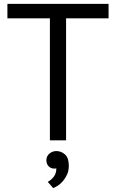

<svg xmlns="http://www.w3.org/2000/svg" viewBox="-20 -720 595 985"><path d="M537 -626H319V0H236V-626H18V-700H537ZM218 102Q218 81 233.5 68Q249 55 269 55Q294 55 313.5 72.5Q333 90 333 130Q333 156 324 175.5Q315 195 302.5 209.5Q290 224 276.5 232.5Q263 241 253 245L225 213Q245 202 257 185Q269 168 269 144Q265 145 259 145Q241 145 229.5 133Q218 121 218 102Z"/></svg>

Font: PTSans
Style: Regular
Weight: 400
Designer: A.Korolkova, O.Umpeleva, V.Yefimov
Foundry: ParaType Ltd
Version: Version 2.003W OFL